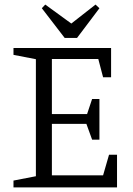

<svg xmlns="http://www.w3.org/2000/svg" viewBox="-20 -820 582 840"><path d="M39 0V-30L137 -49V-561L39 -580V-610H466V-482H431L410 -562H207V-321H361L383 -387H415V-209H383L358 -278H207V-53H431L457 -143H492V0ZM263 -654 163 -784 178 -800 292 -717 398 -800 415 -784 317 -654Z"/></svg>

Font: Manuale Light
Style: Regular
Weight: 300
Designer: Eduardo Tunni / Pablo Cosgaya
Foundry: Eduardo Tunni / Pablo Cosgaya
Version: Version 1.002